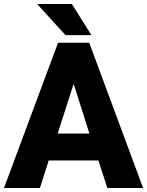

<svg xmlns="http://www.w3.org/2000/svg" viewBox="-28 -942 737 962"><path d="M158 -922H332L430 -766H300ZM263 -728H419L689 0H510L465 -138H216L172 0H-8ZM341 -522 261 -273H420Z"/></svg>

Font: Freesentation 9 Black
Style: Regular
Weight: 900
Designer: glyphs from Roboto by Christian Robertson / Hangul glyphs from Noto Sans CJK(Source Han Sans) by Jang Soo-young and Kang
Foundry: PT&
Version: Version 2.001